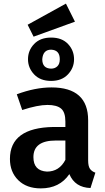

<svg xmlns="http://www.w3.org/2000/svg" viewBox="-20 -1028 583 1063"><path d="M206 15Q127 15 81 -30.5Q35 -76 35 -148Q35 -321 276 -325H342V-355Q342 -407 318 -427Q294 -447 243 -447Q189 -447 103 -419L73 -506Q175 -544 265 -544Q468 -544 468 -362V-140Q468 -108 478 -93.5Q488 -79 508 -72L481 13Q395 10 364 -64Q310 15 206 15ZM240 -78Q308 -78 342 -143V-250H289Q165 -250 165 -158Q165 -82 240 -78ZM263 -580Q203 -580 169 -616Q135 -652 135 -700Q135 -749 169 -784.5Q203 -820 263 -820Q323 -820 356.5 -784.5Q390 -749 390 -700Q390 -652 356 -616Q322 -580 263 -580ZM263 -648Q284 -648 297.5 -661Q311 -674 311 -700Q311 -751 263 -753Q218 -753 214 -700Q214 -649 263 -648ZM166 -825 133 -891 345 -1008 395 -908Z"/></svg>

Font: Trujillo Medium
Style: Regular
Weight: 500
Designer: Fira Sans original fonts by bBox Type GmbH, Carrois Corporate GbR, & Edenspiekermann AG / Changes by Cristiano Sobral
Foundry: Fira Sans original fonts by bBox Type GmbH, Carrois Corporate GbR, & Edenspiekermann AG / Changes by Cristiano Sobral
Version: Version 4.301;October 17, 2021;FontCreator 14.0.0.2814 64-bi